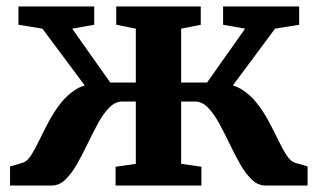

<svg xmlns="http://www.w3.org/2000/svg" viewBox="-20 -573 981 593"><path d="M11 0V-59L49.5 -70Q63.5 -74 75.8 -93Q88 -112 101.2 -139.5Q114.5 -167 130.2 -196.8Q146 -226.5 166.5 -253Q187 -279.5 214 -296.5Q241 -313.5 276.5 -314.5L282 -255L111 -484.5L37 -496.5V-553H271V-496.5L203 -484.5L320.5 -318H399.5V-484.5L339 -496.5V-553H600V-496.5L539.5 -484.5V-318H619.5L737 -484.5L669 -496.5V-553H904V-496.5L829.5 -484.5L659 -255L664.5 -314.5Q700 -313.5 727 -296.5Q754 -279.5 774.5 -253Q795 -226.5 810.8 -196.8Q826.5 -167 839.8 -139.5Q853 -112 865.5 -93Q878 -74 892 -70L930 -59V0H800Q776.5 0 757.2 -18.8Q738 -37.5 721.2 -67Q704.5 -96.5 688.8 -129.5Q673 -162.5 656.8 -192.2Q640.5 -222 622.2 -240.8Q604 -259.5 581.5 -259.5H539.5V-67L602 -58V0H337V-58L399.5 -67V-259.5H358Q336 -259.5 317.5 -240.8Q299 -222 282.8 -192.2Q266.5 -162.5 250.8 -129.5Q235 -96.5 218.2 -67Q201.5 -37.5 182.5 -18.8Q163.5 0 140 0Z"/></svg>

Font: Merriweather 24pt
Style: Bold
Weight: 700
Designer: Eben Sorkin
Foundry: Eben Sorkin
Version: Version 2.100